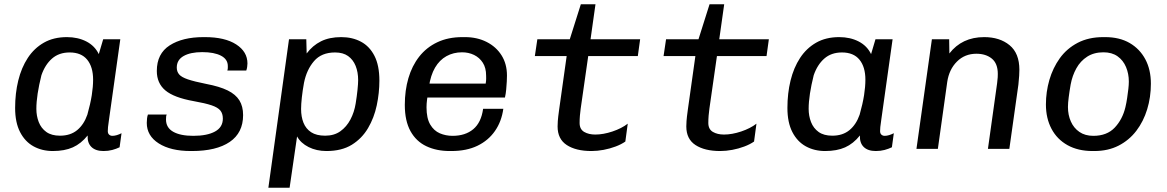

<svg xmlns="http://www.w3.org/2000/svg" viewBox="-20 -694 5440 895"><path d="M226.2 10Q176 10 136.2 -11.9Q96.5 -33.8 73.5 -78.5Q50.5 -123.2 50.5 -190.8Q50.5 -258.8 65.1 -318.6Q79.8 -378.5 109.5 -423.9Q139.2 -469.2 184.5 -495.1Q229.8 -521 292 -521Q343 -521 382.4 -500.8Q421.8 -480.5 440.5 -441.8L461 -511H540.8L488.5 -139.2Q484.5 -113 483.5 -101.8Q482.5 -90.5 482.5 -82.8Q482.5 -72 488.6 -66.4Q494.8 -60.8 504 -60.8Q513.5 -60.8 524.6 -64.1Q535.8 -67.5 546.5 -73L537.5 -7.5Q522 0 503.4 5Q484.8 10 462.5 10Q425.5 10 406.1 -9Q386.8 -28 388.5 -62.5Q357.8 -24.2 319.4 -7.1Q281 10 226.2 10ZM259.8 -61.5Q308.2 -61.5 339.8 -87.5Q371.2 -113.5 387.2 -159.5Q401.5 -210.2 407.8 -250.1Q414 -290 414 -322.5Q414 -382 386.4 -415.8Q358.8 -449.5 304.8 -449.5Q255 -449.5 222.4 -420.9Q189.8 -392.2 173 -343Q161.5 -297 155.5 -257.8Q149.5 -218.5 149.5 -186.5Q149.5 -153.8 160.6 -125Q171.8 -96.2 195.9 -78.9Q220 -61.5 259.8 -61.5Z M869.2 10Q775.8 10 720 -25.5Q664.2 -61 664.2 -121Q664.2 -131.8 665.4 -141.6Q666.5 -151.5 669.5 -160H757Q755 -155.8 754.4 -150.5Q753.8 -145.2 753.8 -137Q753.8 -99 787.2 -79.9Q820.8 -60.8 881 -60.8Q945.5 -60.8 982.1 -80.8Q1018.8 -100.8 1018.8 -141.2Q1018.8 -164.5 1007.1 -178.9Q995.5 -193.2 966.2 -203.1Q937 -213 883.2 -222.5Q790.8 -239 750.9 -272.5Q711 -306 711 -363.2Q711 -444 771 -482.5Q831 -521 928.5 -521H935Q1028.2 -521 1080.9 -487Q1133.5 -453 1133.5 -398.2Q1133.5 -390.5 1132.1 -381.6Q1130.8 -372.8 1128 -365.2H1039.8Q1041.8 -372 1041.9 -376.5Q1042 -381 1042 -386Q1042 -417.8 1010.1 -434.4Q978.2 -451 922.8 -451Q867.8 -451 835.9 -432.9Q804 -414.8 804 -379Q804 -360.2 815.1 -347.1Q826.2 -334 856.2 -323.9Q886.2 -313.8 941.2 -302.8Q1003.5 -291 1041 -272.6Q1078.5 -254.2 1095.9 -226.2Q1113.2 -198.2 1113.2 -157.5Q1113.2 -74.8 1050.9 -32.4Q988.5 10 874.8 10Z M1231 181 1327.2 -511H1407.8L1409.5 -444.8Q1437.2 -482 1476.4 -501.5Q1515.5 -521 1570.8 -521Q1622.5 -521 1662.6 -499.6Q1702.8 -478.2 1725.6 -433.5Q1748.5 -388.8 1748.5 -318Q1748.5 -260.8 1736.2 -202.9Q1724 -145 1695.6 -96.8Q1667.2 -48.5 1620 -19.2Q1572.8 10 1501.8 10Q1455.2 10 1418.5 -8.5Q1381.8 -27 1364.8 -58L1330 181ZM1496 -61.5Q1537.5 -61.5 1566.5 -82.1Q1595.5 -102.8 1613.5 -136.9Q1631.5 -171 1638 -211.8Q1643.5 -245.8 1646.5 -275.1Q1649.5 -304.5 1649.5 -320.5Q1649.5 -357.5 1637.8 -386.8Q1626 -416 1602.5 -432.8Q1579 -449.5 1541.8 -449.5Q1478.5 -449.5 1443.9 -409.2Q1409.2 -369 1397 -307.5Q1390.5 -271.8 1387 -239.8Q1383.5 -207.8 1383.5 -186Q1383.5 -150 1394.6 -121.9Q1405.8 -93.8 1430.4 -77.6Q1455 -61.5 1496 -61.5Z M2076.2 10Q2014.8 10 1967.4 -12.4Q1920 -34.8 1893.5 -82.6Q1867 -130.5 1867 -205Q1867 -272.5 1883.8 -329.8Q1900.5 -387 1934.1 -430Q1967.8 -473 2018.4 -497Q2069 -521 2135.8 -521H2147.5Q2204 -521 2248.4 -498.5Q2292.8 -476 2318 -436Q2343.2 -396 2343.2 -342Q2343.2 -332.2 2342.4 -314.4Q2341.5 -296.5 2339.6 -276.6Q2337.8 -256.8 2333.8 -239.5H1928.5L1977.2 -273.8Q1973.2 -250.2 1970.8 -230.5Q1968.2 -210.8 1968.2 -194Q1968.2 -142.8 1985.4 -113.6Q2002.5 -84.5 2030.2 -72.6Q2058 -60.8 2089.5 -60.8Q2149 -60.8 2186.1 -91.8Q2223.2 -122.8 2232 -186.8H2326.2Q2318 -127.5 2287.2 -83.4Q2256.5 -39.2 2205.8 -14.6Q2155 10 2084.2 10ZM1979.5 -289.8 1937.8 -304.2H2244Q2246.5 -320.2 2246.2 -327.8Q2246 -335.2 2246 -341.5Q2246 -377.8 2230.6 -401.6Q2215.2 -425.5 2189.8 -437.9Q2164.2 -450.2 2134 -450.2Q2093.5 -450.2 2061.1 -432.2Q2028.8 -414.2 2008 -378.8Q1987.2 -343.2 1979.5 -289.8Z M2737 10Q2664.8 10 2622 -17.9Q2579.2 -45.8 2579.2 -104.5Q2579.2 -114 2580.2 -129.9Q2581.2 -145.8 2586.5 -184L2621.5 -432.8H2473.2L2484.8 -511H2636L2687.5 -674H2755.8L2732.8 -511H2964L2953.2 -432.8H2722L2686.8 -187.2Q2684.8 -172 2683.2 -154.9Q2681.8 -137.8 2681.8 -120.8Q2681.8 -91.8 2702.9 -79.2Q2724 -66.8 2754.8 -66.8Q2792.2 -66.8 2835 -81.1Q2877.8 -95.5 2906.2 -117.5L2895 -34.2Q2875.8 -20.8 2849.2 -10.9Q2822.8 -1 2793.8 4.5Q2764.8 10 2737 10Z M3337 10Q3264.8 10 3222 -17.9Q3179.2 -45.8 3179.2 -104.5Q3179.2 -114 3180.2 -129.9Q3181.2 -145.8 3186.5 -184L3221.5 -432.8H3073.2L3084.8 -511H3236L3287.5 -674H3355.8L3332.8 -511H3564L3553.2 -432.8H3322L3286.8 -187.2Q3284.8 -172 3283.2 -154.9Q3281.8 -137.8 3281.8 -120.8Q3281.8 -91.8 3302.9 -79.2Q3324 -66.8 3354.8 -66.8Q3392.2 -66.8 3435 -81.1Q3477.8 -95.5 3506.2 -117.5L3495 -34.2Q3475.8 -20.8 3449.2 -10.9Q3422.8 -1 3393.8 4.5Q3364.8 10 3337 10Z M3826.2 10Q3776 10 3736.2 -11.9Q3696.5 -33.8 3673.5 -78.5Q3650.5 -123.2 3650.5 -190.8Q3650.5 -258.8 3665.1 -318.6Q3679.8 -378.5 3709.5 -423.9Q3739.2 -469.2 3784.5 -495.1Q3829.8 -521 3892 -521Q3943 -521 3982.4 -500.8Q4021.8 -480.5 4040.5 -441.8L4061 -511H4140.8L4088.5 -139.2Q4084.5 -113 4083.5 -101.8Q4082.5 -90.5 4082.5 -82.8Q4082.5 -72 4088.6 -66.4Q4094.8 -60.8 4104 -60.8Q4113.5 -60.8 4124.6 -64.1Q4135.8 -67.5 4146.5 -73L4137.5 -7.5Q4122 0 4103.4 5Q4084.8 10 4062.5 10Q4025.5 10 4006.1 -9Q3986.8 -28 3988.5 -62.5Q3957.8 -24.2 3919.4 -7.1Q3881 10 3826.2 10ZM3859.8 -61.5Q3908.2 -61.5 3939.8 -87.5Q3971.2 -113.5 3987.2 -159.5Q4001.5 -210.2 4007.8 -250.1Q4014 -290 4014 -322.5Q4014 -382 3986.4 -415.8Q3958.8 -449.5 3904.8 -449.5Q3855 -449.5 3822.4 -420.9Q3789.8 -392.2 3773 -343Q3761.5 -297 3755.5 -257.8Q3749.5 -218.5 3749.5 -186.5Q3749.5 -153.8 3760.6 -125Q3771.8 -96.2 3795.9 -78.9Q3820 -61.5 3859.8 -61.5Z M4252 0 4324 -511H4404.5L4405.5 -444.8Q4434.5 -482.5 4475.1 -501.8Q4515.8 -521 4567.8 -521Q4640.2 -521 4686 -483.4Q4731.8 -445.8 4731.8 -368.8Q4731.8 -359 4730.8 -340.8Q4729.8 -322.5 4727.2 -299.5L4685 0H4585.2L4628 -306Q4630.2 -322 4630.8 -333.8Q4631.2 -345.5 4631.2 -349.5Q4631.2 -398 4603.4 -420.8Q4575.5 -443.5 4531.5 -443.5Q4477.2 -443.5 4440.8 -407Q4404.2 -370.5 4395.5 -312L4351.8 0Z M5073.2 10Q5005 10 4956.1 -17.4Q4907.2 -44.8 4881.4 -93.8Q4855.5 -142.8 4855.5 -207Q4855.5 -265.5 4871.6 -321.4Q4887.8 -377.2 4920.2 -422.5Q4952.8 -467.8 5003.6 -494.4Q5054.5 -521 5123 -521H5131.5Q5198.5 -521 5245.9 -493.5Q5293.2 -466 5319 -417.5Q5344.8 -369 5344.8 -304Q5344.8 -241 5327.5 -184.4Q5310.2 -127.8 5276.8 -84Q5243.2 -40.2 5194.2 -15.1Q5145.2 10 5081 10ZM5076.5 -60.8Q5140 -60.8 5176.2 -99.1Q5212.5 -137.5 5226 -194.2Q5231 -215.2 5234.2 -237.5Q5237.5 -259.8 5239.8 -279.6Q5242 -299.5 5242 -313.8Q5242 -350.2 5228.9 -381.5Q5215.8 -412.8 5189.5 -431.5Q5163.2 -450.2 5123.8 -450.2Q5079.5 -450.2 5047.9 -429.9Q5016.2 -409.5 4997.4 -375.5Q4978.5 -341.5 4970.8 -300Q4965.2 -268 4961.8 -241.1Q4958.2 -214.2 4958.2 -195.2Q4958.2 -158 4971.8 -127.6Q4985.2 -97.2 5011.6 -79Q5038 -60.8 5076.5 -60.8Z"/></svg>

Font: Chivo Mono Medium
Style: Italic
Weight: 500
Italic angle: -8.05°
Monospace: yes
Designer: Hector Gatti
Foundry: Omnibus-Type
Version: Version 1.008